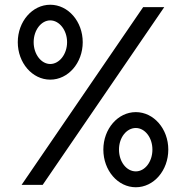

<svg xmlns="http://www.w3.org/2000/svg" viewBox="-20 -780 784 810"><path d="M192 -444C268 -444 329 -515 329 -602C329 -689 268 -760 192 -760C116 -760 55 -689 55 -602C55 -515 116 -444 192 -444ZM584 -750 71 0H160L673 -750ZM192 -510C154 -510 122 -551 122 -602C122 -653 154 -694 192 -694C230 -694 263 -653 263 -602C263 -551 230 -510 192 -510ZM553 10C629 10 690 -61 690 -149C690 -236 629 -307 553 -307C477 -307 416 -236 416 -149C416 -61 477 10 553 10ZM553 -57C514 -57 482 -97 482 -149C482 -200 514 -240 553 -240C591 -240 623 -200 623 -149C623 -97 591 -57 553 -57Z"/></svg>

Font: Oakes
Style: Regular
Weight: 400
Designer: Samuel Oakes
Foundry: Samuel Oakes
Version: Version 1.003;PS 001.003;hotconv 1.0.88;makeotf.lib2.5.64775